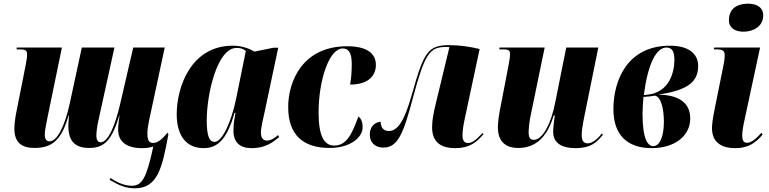

<svg xmlns="http://www.w3.org/2000/svg" viewBox="-20 -794 4176 1042"><path d="M711 228C834 228 860 122 894 -66L889 -74C863 -41 836 -18 811 -18C786 -18 780 -38 780 -69C780 -91 783 -111 789 -140L874 -536H703L631 -225C604 -110 566 -22 527 -22C515 -22 503 -29 503 -59C503 -78 508 -116 516 -149L601 -536H424L358 -230C332 -113 292 -27 248 -27C232 -27 223 -40 223 -64C223 -84 230 -117 237 -153L316 -536H71L70 -526H89C122 -526 127 -517 127 -498C127 -485 124 -462 117 -429L74 -212C67 -178 58 -133 58 -96C58 -22 96 9 167 9C264 9 315 -35 352 -168H354C354 -164 351 -125 351 -111C351 -30 385 9 464 9C544 9 587 -30 628 -169H629C628 -162 621 -116 621 -90C621 -38 652 10 751 10C775 10 795 7 812 1C775 174 751 214 695 214C654 214 616 196 579 172L575 182C627 213 664 228 711 228Z M1085 10C1169 10 1215 -50 1253 -182H1258C1252 -148 1247 -122 1247 -85C1247 -20 1283 10 1346 10C1423 10 1463 -24 1495 -50L1489 -61C1473 -46 1450 -31 1429 -31C1409 -31 1396 -45 1396 -74C1396 -103 1410 -158 1415 -181L1490 -535H1464L1361 -514C1334 -530 1293 -546 1243 -546C1016 -546 939 -321 939 -174C939 -63 987 10 1085 10ZM1145 -24C1116 -24 1102 -55 1102 -142C1102 -282 1158 -534 1264 -534C1282 -534 1299 -531 1314 -517L1262 -261C1236 -133 1186 -24 1145 -24Z M1769 9C1878 9 1948 -46 1948 -103C1948 -138 1936 -154 1925 -162C1889 -61 1858 -4 1794 -4C1739 -4 1709 -56 1709 -183C1709 -358 1766 -531 1840 -531C1869 -531 1889 -512 1889 -447C1889 -405 1886 -369 1880 -335C1986 -335 2020 -389 2020 -442C2020 -498 1979 -543 1864 -543C1620 -543 1544 -350 1544 -213C1544 -57 1630 9 1769 9Z M2451 10C2528 10 2567 -22 2604 -66L2599 -72C2557 -28 2540 -18 2520 -18C2500 -18 2490 -30 2490 -61C2490 -86 2495 -117 2503 -153L2583 -528C2534 -540 2475 -549 2419 -549C2303 -549 2280 -513 2215 -280C2173 -131 2136 -83 2090 -83C2054 -83 2046 -112 2046 -133C2026 -133 1987 -117 1987 -63C1987 -19 2017 7 2061 7C2140 7 2170 -72 2221 -263C2285 -501 2311 -539 2399 -539C2407 -539 2413 -539 2419 -538L2347 -240C2333 -182 2325 -143 2325 -104C2325 -27 2367 10 2451 10Z M3105 10C3186 10 3220 -22 3252 -63L3246 -70C3225 -41 3195 -16 3169 -16C3148 -16 3137 -30 3137 -61C3137 -80 3140 -105 3146 -136L3227 -536H3053L2993 -237C2972 -127 2926 -35 2877 -35C2859 -35 2849 -46 2849 -75C2849 -94 2852 -131 2860 -168L2936 -536H2691L2690 -526H2712C2745 -526 2748 -517 2748 -498C2748 -487 2746 -473 2740 -440L2696 -212C2689 -178 2682 -134 2682 -103C2682 -43 2708 9 2793 9C2876 9 2947 -37 2985 -168H2991C2989 -158 2982 -98 2982 -79C2982 -34 3007 10 3105 10Z M3517 10C3641 10 3726 -56 3726 -151C3726 -257 3630 -280 3553 -280C3691 -303 3769 -336 3769 -436C3769 -504 3715 -546 3616 -546C3385 -546 3309 -359 3309 -201C3309 -60 3386 10 3517 10ZM3493 -280 3474 -278C3496 -447 3541 -536 3597 -536C3628 -536 3640 -513 3640 -470C3640 -403 3614 -293 3493 -280ZM3525 -1C3498 -1 3467 -34 3467 -177C3467 -192 3470 -248 3472 -268C3495 -269 3518 -272 3535 -275C3568 -268 3583 -200 3583 -135C3583 -46 3558 -1 3525 -1Z M4015 -622C4070 -622 4122 -652 4122 -710C4122 -757 4083 -774 4040 -774C3987 -774 3936 -752 3936 -685C3936 -641 3971 -622 4015 -622ZM3970 10C4047 10 4085 -24 4119 -64L4112 -73C4091 -49 4060 -19 4035 -19C4014 -19 4009 -34 4008 -55C4008 -78 4012 -105 4021 -145L4105 -536H3856L3854 -526H3867C3905 -526 3913 -517 3913 -493C3913 -473 3909 -451 3904 -428L3860 -210C3847 -147 3844 -117 3844 -99C3844 -26 3890 10 3970 10Z"/></svg>

Font: Noto Serif Display Condensed Black
Style: Italic
Weight: 900
Width: 3
Italic angle: -12°
Designer: Monotype Design Team
Foundry: Monotype Imaging Inc.
Version: Version 2.009